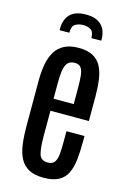

<svg xmlns="http://www.w3.org/2000/svg" viewBox="-139 -996 714 1070"><g transform="rotate(15 218.5 -461.0)"><path d="M224.6 8.8Q171.4 8.8 138.7 -9.3Q106 -27.3 88.6 -61Q71.3 -94.7 65.2 -141.8Q59.1 -189 59.1 -246.1V-507.8Q59.1 -559.6 67.1 -602.3Q75.2 -645 94 -676Q112.8 -707 145.8 -724.1Q178.7 -741.2 228.5 -741.2Q279.3 -741.2 310.8 -724.1Q342.3 -707 358.9 -675.5Q375.5 -644 381.6 -600.3Q387.7 -556.6 387.7 -503.9V-361.8H166V-216.3Q166 -149.9 175.3 -114.5Q184.6 -79.1 225.6 -79.1Q252.9 -79.1 264.6 -95.9Q276.4 -112.8 279.1 -143.3Q281.7 -173.8 281.7 -214.8V-274.9H385.7V-242.2Q385.7 -184.6 380.6 -138.4Q375.5 -92.3 359.6 -59.3Q343.8 -26.4 311.3 -8.8Q278.8 8.8 224.6 8.8ZM165.5 -431.2H281.7V-524.4Q281.7 -566.9 278.6 -595.9Q275.4 -625 264.4 -639.9Q253.4 -654.8 228.5 -654.8Q200.2 -654.8 186.8 -637.7Q173.3 -620.6 169.4 -590.6Q165.5 -560.5 165.5 -521ZM99.1 -808.6V-814.9Q98.6 -869.6 127.4 -899.9Q156.2 -930.2 217.3 -931.2Q276.4 -932.1 307.1 -903.3Q337.9 -874.5 338.4 -819.8V-812.5L281.7 -811.5Q281.2 -849.6 261.7 -860.4Q242.2 -871.1 217.3 -870.6Q193.4 -870.1 174.1 -858.9Q154.8 -847.7 155.3 -809.1Z"/></g></svg>

Font: Antonio Medium
Style: Regular
Weight: 500
Designer: Vernon Adams
Foundry: Vernon Adams
Version: Version 1.002